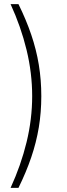

<svg xmlns="http://www.w3.org/2000/svg" viewBox="-20 -725 324 925"><path d="M69 180H31Q81 71 108 -40Q135 -151 135 -262Q135 -373 108 -484.5Q81 -596 31 -705H69Q106 -630 130.5 -558Q155 -486 167 -413Q179 -340 179 -262Q179 -184 167 -111.5Q155 -39 130.5 33Q106 105 69 180Z"/></svg>

Font: Mulish ExtraLight ExtraLight
Style: Regular
Weight: 250
Version: Version 3.603